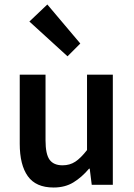

<svg xmlns="http://www.w3.org/2000/svg" viewBox="-20 -824 596 856"><path d="M219 12Q140 12 104 -38.5Q68 -89 68 -183V-491H183V-198Q183 -137 201 -112Q219 -87 259 -87Q291 -87 315.5 -103Q340 -119 368 -155V-491H483V0H389L380 -72H377Q345 -34 307.5 -11Q270 12 219 12ZM281 -573 111 -728 191 -804 338 -630Z"/></svg>

Font: TT Toshiba Sans Medium
Style: Regular
Weight: 500
Designer: Paul D. Hunt
Foundry: Toshiba Corporation
Version: Version 2.020;PS 2.000;hotconv 1.0.86;makeotf.lib2.5.63406